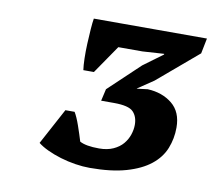

<svg xmlns="http://www.w3.org/2000/svg" viewBox="-56 -868 622 555"><g transform="rotate(10 254.5 -590.5)"><path d="M257 -437Q281 -437 298.5 -445Q316 -453 326.5 -465.5Q337 -478 342 -493Q347 -508 347 -522Q347 -546 333.5 -560Q320 -574 277 -574H239L247 -609L338 -695L395 -737V-739L332 -735H261L204 -652H173Q171 -665 170.5 -686Q170 -707 171 -729.5Q172 -752 173.5 -772.5Q175 -793 177 -804H509L500 -759L381 -658L335 -627L334 -626L366 -630Q409 -628 438 -604.5Q467 -581 467 -535Q467 -503 455.5 -474Q444 -445 417 -423.5Q390 -402 346.5 -389.5Q303 -377 240 -377Q220 -377 197.5 -380.5Q175 -384 153.5 -390.5Q132 -397 114 -405.5Q96 -414 85 -423L142 -529H169Q177 -516 185.5 -491.5Q194 -467 200 -447Q218 -437 257 -437Z"/></g></svg>

Font: PT Serif
Style: Bold Italic
Weight: 700
Italic angle: -12°
Designer: A.Korolkova, O.Umpeleva, V.Yefimov
Foundry: ParaType Ltd
Version: Version 1.000W OFL